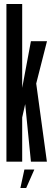

<svg xmlns="http://www.w3.org/2000/svg" viewBox="-20 -805 260 956"><path d="M104 -301 134 0H213.5L159.5 -395ZM12 0H90.5V-220L107.5 -296L158 -380L214 -600H134L90.5 -367.5V-785H12ZM81.5 131H110.5L151 39H101.5Z"/></svg>

Font: Anybody UltraCondensed
Style: Regular
Weight: 400
Width: 1
Version: Version 1.113;gftools[0.9.25]